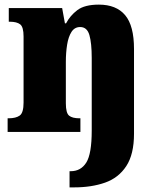

<svg xmlns="http://www.w3.org/2000/svg" viewBox="-20 -571 689 831"><path d="M281 240V170H286Q330 170 353.5 132.5Q377 95 377 -6V-320Q377 -384 367 -419Q357 -454 327 -454Q303 -454 289.5 -433Q276 -412 270.5 -377.5Q265 -343 265 -303V-124Q265 -82 279 -70.5Q293 -59 324 -59H328V0H13V-59H17Q49 -59 65.5 -71Q82 -83 82 -127V-413Q82 -454 67.5 -465.5Q53 -477 22 -477H18V-536H249L261 -470H266Q283 -503 314.5 -527Q346 -551 408 -551Q483 -551 521.5 -505.5Q560 -460 560 -359V8Q560 97 526.5 148Q493 199 434.5 219.5Q376 240 301 240Z"/></svg>

Font: Noto Serif Lao SemiCondensed Black
Style: Regular
Weight: 900
Width: 4
Designer: Monotype Design Team
Foundry: Monotype Imaging Inc.
Version: Version 2.003; ttfautohint (v1.8.4.7-5d5b)